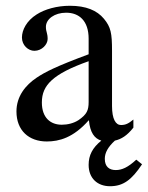

<svg xmlns="http://www.w3.org/2000/svg" viewBox="-20 -480 512 665"><path d="M452 73C423 100 402 109 381 109C359 109 343 98 343 70C343 49 354 29 378 7C400 2 420 -10 442 -38V-66C425 -52 415 -47 399 -47C381 -47 368 -67 368 -113V-304C368 -365 364 -386 340 -415C316 -444 278 -460 222 -460C177 -460 135 -448 107 -430C72 -408 56 -376 56 -350C56 -323 78 -304 99 -304C125 -304 145 -326 145 -345C145 -366 139 -369 139 -387C139 -414 169 -436 209 -436C254 -436 287 -408 287 -346V-292C174 -250 137 -231 107 -211C68 -185 37 -146 37 -94C37 -28 80 10 142 10C185 10 234 -3 287 -63H288C292 -21 307 0 331 7C300 32 287 58 287 91C287 138 318 165 361 165C407 165 436 143 472 89ZM287 -127C287 -98 281 -84 252 -64C235 -53 214 -48 194 -48C155 -48 125 -72 125 -125C125 -156 135 -180 159 -202C184 -225 225 -246 287 -268Z"/></svg>

Font: XITS Math
Style: Regular
Weight: 400
Designer: MicroPress Inc., with final additions and corrections provided by Coen Hoffman, Elsevier (retired)
Version: Version 1.108